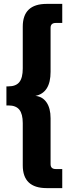

<svg xmlns="http://www.w3.org/2000/svg" viewBox="-20 -808 350 987"><path d="M240 -665V-439Q240 -331 162 -315Q198 -312 219 -282Q240 -252 240 -200V36Q240 61 267 61H300V159H220Q97 159 97 42V-175Q97 -222 79.5 -244Q62 -266 23 -266H13V-364H23Q62 -364 79.5 -386Q97 -408 97 -456V-671Q97 -788 220 -788H300V-690H267Q240 -690 240 -665Z"/></svg>

Font: Teko SemiBold
Style: Regular
Weight: 600
Designer: Manushi Parikh, Jonny Pinhorn
Foundry: Indian Type Foundry
Version: Version 1.106;PS 1.0;hotconv 1.0.78;makeotf.lib2.5.61930; tt